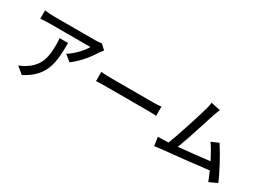

<svg xmlns="http://www.w3.org/2000/svg" viewBox="-37 -1475 2985 2220"><g transform="rotate(30 1455.0 -365.0)"><path d="M879 -735C863 -732 819 -728 795 -728H236C197 -728 156 -732 119 -737V-626C162 -629 197 -632 236 -632H785C755 -576 668 -475 581 -425L664 -358C770 -435 866 -561 909 -634C917 -646 933 -665 942 -676ZM424 -543C429 -514 430 -490 430 -463C430 -296 407 -172 264 -79C232 -56 197 -41 168 -30L260 45C523 -91 538 -282 538 -543Z M1038 -323C1071 -326 1130 -327 1186 -327H1730C1774 -327 1818 -324 1841 -323V-446C1817 -443 1778 -440 1729 -440H1186C1130 -440 1070 -443 1038 -446Z M2852 -9C2810 -115 2701 -316 2632 -420L2535 -378C2570 -331 2610 -259 2649 -183C2542 -170 2372 -151 2237 -138C2290 -270 2376 -552 2408 -648C2423 -692 2435 -722 2446 -749L2321 -775C2317 -746 2314 -719 2299 -671C2271 -571 2176 -271 2120 -128C2073 -125 2026 -124 1979 -124L1997 -8C2028 -12 2060 -17 2085 -20C2216 -32 2535 -66 2694 -86C2715 -39 2733 4 2746 39Z"/></g></svg>

Font: Spoqa Han Sans Neo Medium
Style: Regular
Weight: 500
Designer: [Spoqa Han Sans Neo] Dong-huui Kim  Younghwa Kang  Yujin Lee  [Noto Sans] Ryoko NISHIZUKA  (kana & ideographs); Paul D. 
Foundry: Spoqa (http://www.spoqa-han-sans.com)
Version: Version 1.000